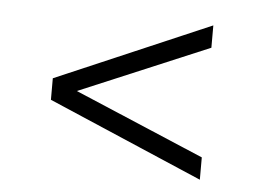

<svg xmlns="http://www.w3.org/2000/svg" viewBox="-37 -615 634 471"><g transform="rotate(5 280.0 -380.0)"><path d="M470.5 -190 89.5 -353.5V-406.5L470.5 -570V-515L151 -380.5L470.5 -245Z"/></g></svg>

Font: Encode Sans Expanded Expanded Light
Style: Regular
Weight: 300
Width: 7
Designer: Multiple Designers
Foundry: Impallari Type
Version: Version 3.000; ttfautohint (v1.8.3) -l 8 -r 50 -G 200 -x 14 